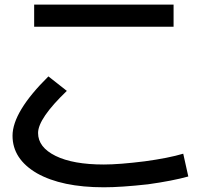

<svg xmlns="http://www.w3.org/2000/svg" viewBox="-20 -754 852 815"><path d="M125 -640.6V-734.4H716.8V-640.6ZM33.2 -177.7Q33.2 -279.3 185.5 -429.7L263.7 -368.2Q141.6 -251 141.6 -189.5Q141.6 -128.9 215.8 -92.3Q290 -55.7 420.9 -55.7Q486.3 -55.7 594.7 -69.3Q695.3 -83 757.8 -101.6L779.3 -4.9Q712.9 13.7 608.4 28.3Q494.1 41 420.9 41Q242.2 41 136.7 -18.6Q33.2 -79.1 33.2 -177.7Z"/></svg>

Font: RobotoJAA
Style: Medium
Weight: 500
Version: Version 2.05; 2016-11-05